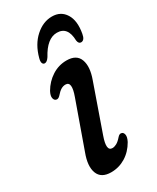

<svg xmlns="http://www.w3.org/2000/svg" viewBox="-165 -666 595 726"><g transform="rotate(-30 132.5 -303.0)"><path d="M145 -68.5Q153.5 -68.5 163.5 -73.8Q173.5 -79 186 -93.5Q194.5 -103 202.5 -100.5Q210.5 -99 212.8 -88Q215 -77 206 -59.5Q187.5 -27 158.5 -9.2Q129.5 8.5 95.5 8.5Q52 8.5 39.8 -23.5Q27.5 -55.5 47 -107L118 -306.5Q139.5 -365.5 110.5 -365.5Q100.5 -365.5 91 -360Q81.5 -354.5 68.5 -339.5Q60 -331 52 -333.5Q44 -335.5 41.8 -346.2Q39.5 -357 48.5 -374Q66.5 -405 95.8 -423.8Q125 -442.5 159.5 -442.5Q203 -442.5 214.8 -410.2Q226.5 -378 208.5 -328.5L138 -127.5Q117 -68.5 145 -68.5ZM180.3 -551.5Q137.2 -551.5 103.8 -489.5Q93.6 -474 83.9 -474Q76.7 -474 73.9 -481.2Q71.2 -488.5 75 -502Q88.9 -554 122.4 -584Q155.8 -614 194.7 -614Q233.2 -614 252.4 -583.2Q271.7 -552.5 262 -499.5Q257.7 -474 242.1 -474Q231.5 -474 229 -489.5Q227.7 -551.5 180.3 -551.5Z"/></g></svg>

Font: Fraunces 144pt SuperSoft
Style: Italic
Weight: 400
Italic angle: -16°
Version: Version 1.000;[b76b70a41]